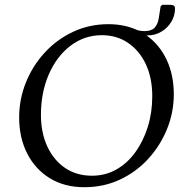

<svg xmlns="http://www.w3.org/2000/svg" viewBox="-20 -772 806 802"><path d="M332 10Q250 10 189 -27Q128 -64 94 -130Q60 -196 60 -282Q60 -357 88 -427Q116 -497 166.5 -552Q217 -607 285 -639Q353 -671 433 -671Q500 -671 554 -646Q569 -642 583 -642Q612 -642 625.5 -656Q639 -670 643 -695L651 -746L658 -752H688Q700 -752 705.5 -749Q711 -746 711 -736Q711 -707 696 -681.5Q681 -656 654.5 -640Q628 -624 596 -624Q594 -624 592 -624Q646 -586 676 -522.5Q706 -459 706 -378Q706 -304 678.5 -235Q651 -166 601 -110.5Q551 -55 482.5 -22.5Q414 10 332 10ZM364 -38Q420 -38 466 -64Q512 -90 545.5 -136.5Q579 -183 597.5 -242.5Q616 -302 616 -370Q616 -446 589.5 -503Q563 -560 515.5 -592.5Q468 -625 406 -625Q332 -625 274 -580.5Q216 -536 183.5 -460.5Q151 -385 151 -292Q151 -217 178 -159.5Q205 -102 252.5 -70Q300 -38 364 -38Z"/></svg>

Font: Spectral
Style: Italic
Weight: 400
Italic angle: -10°
Designer: Jean-Baptiste Levee
Foundry: Production Type
Version: Version 2.001